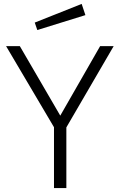

<svg xmlns="http://www.w3.org/2000/svg" viewBox="-20 -958 610 978"><path d="M396 -938 157 -843 170 -805 415 -881ZM559 -723H490L287 -369L81 -723H11L255 -310V0H318V-309Z"/></svg>

Font: United Sans ExtraLight
Style: Regular
Weight: 200
Designer: Pablo Impallari, Rodrigo Fuenzalida (Modified by Dan O. Williams)
Version: Version 1.000;PS 001.000;hotconv 1.0.88;makeotf.lib2.5.64775